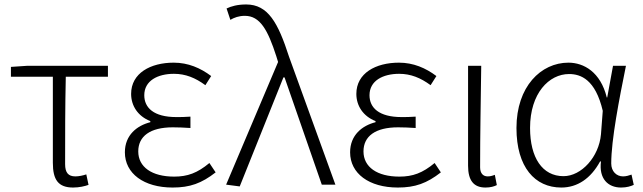

<svg xmlns="http://www.w3.org/2000/svg" viewBox="-20 -828 2882 861"><path d="M308 13C335 13 361 7 377 1L367 -46C352 -41 334 -37 318 -37C286 -37 272 -54 272 -92C272 -220 272 -350 275 -484H464V-533H103L29 -528V-484H217V-98C217 -22 241 13 308 13Z M754 13C832 13 884 -6 947 -55L919 -97C865 -52 821 -36 761 -36C661 -36 600 -79 600 -149C600 -217 653 -257 755 -257C780 -257 803 -256 834 -254V-305C807 -303 791 -303 771 -303C669 -303 627 -345 627 -401C627 -466 687 -497 760 -497C812 -497 856 -479 901 -446L927 -487C879 -523 824 -547 759 -547C655 -547 568 -500 568 -407C568 -354 598 -307 654 -285V-280C595 -265 540 -223 540 -145C540 -50 625 13 754 13Z M1055 8 1251 -481H1256L1423 0H1484L1276 -574C1227 -726 1182 -808 1084 -808C1045 -808 1017 -800 996 -790L1013 -739C1030 -749 1051 -757 1078 -757C1146 -757 1181 -694 1219 -576L1227 -550L994 0Z M1764 13C1842 13 1894 -6 1957 -55L1929 -97C1875 -52 1831 -36 1771 -36C1671 -36 1610 -79 1610 -149C1610 -217 1663 -257 1765 -257C1790 -257 1813 -256 1844 -254V-305C1817 -303 1801 -303 1781 -303C1679 -303 1637 -345 1637 -401C1637 -466 1697 -497 1770 -497C1822 -497 1866 -479 1911 -446L1937 -487C1889 -523 1834 -547 1769 -547C1665 -547 1578 -500 1578 -407C1578 -354 1608 -307 1664 -285V-280C1605 -265 1550 -223 1550 -145C1550 -50 1635 13 1764 13Z M2157 13C2180 13 2196 8 2208 2L2199 -44C2186 -39 2177 -37 2167 -37C2147 -37 2133 -50 2133 -78C2133 -225 2136 -379 2138 -533H2079V-85C2079 -19 2104 13 2157 13Z M2497 13C2569 13 2629 -27 2671 -104H2675C2665 -26 2707 13 2765 13C2791 13 2809 7 2822 1L2812 -45C2801 -41 2787 -37 2774 -37C2745 -37 2721 -59 2721 -95C2721 -201 2757 -385 2787 -533H2729L2703 -391H2701C2673 -505 2598 -547 2529 -547C2406 -547 2296 -440 2296 -254C2296 -78 2379 13 2497 13ZM2507 -38C2412 -38 2357 -121 2357 -254C2357 -410 2442 -496 2532 -496C2584 -496 2650 -472 2683 -331L2675 -226C2666 -124 2587 -38 2507 -38Z"/></svg>

Font: Genne Gothic Light
Style: Regular
Weight: 300
Designer: Ryoko NISHIZUKA (kana & ideographs); Paul D. Hunt (Latin, Greek & Cyrillic); Wenlong ZHANG (bopomofo); Sandoll Communica
Foundry: Adobe Systems Incorporated
Version: Version 1.004;PS 1.004;hotconv 16.6.51;makeotf.lib2.5.65220